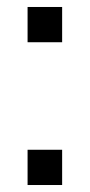

<svg xmlns="http://www.w3.org/2000/svg" viewBox="-20 -530 257 550"><path d="M59 -409V-510H158V-409ZM59 0V-101H158V0Z"/></svg>

Font: Saira Semi Condensed
Style: Regular
Weight: 400
Width: 4
Designer: Hector Gatti with collaboration of the Omnibus-Type team
Foundry: Omnibus-Type
Version: Version 1.001; ttfautohint (v1.8)